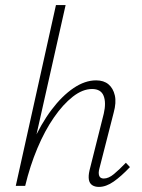

<svg xmlns="http://www.w3.org/2000/svg" viewBox="-20 -731 558 755"><path d="M369 4Q353 4 342.5 -3Q332 -10 329.5 -24.5Q327 -39 332 -61L388 -284Q398 -327 387.5 -354Q377 -381 342 -381Q305 -381 266.5 -351Q228 -321 192 -269Q156 -217 127 -148Q98 -79 79 0H50Q73 -91 107 -167.5Q141 -244 182.5 -299Q224 -354 269 -384.5Q314 -415 358 -415Q388 -415 406.5 -399.5Q425 -384 431.5 -356Q438 -328 427 -288L371 -69Q366 -51 370 -40Q374 -29 388 -29Q407 -29 428 -46.5Q449 -64 475 -91L491 -74Q457 -38 427 -17Q397 4 369 4ZM42 0 200 -711H238L78 0Z"/></svg>

Font: Ysabeau Infant ExtraLight
Style: Italic
Weight: 250
Italic angle: -12°
Designer: Christian Thalmann (Catharsis Fonts)
Version: Version 2.001;gftools[0.9.30]; featfreeze: ss01,ss02,lnum